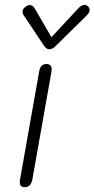

<svg xmlns="http://www.w3.org/2000/svg" viewBox="-20 -765 391 795"><path d="M62 -10Q62 -18 63 -22L142 -468Q147 -500 172 -500Q194 -500 194 -477L193 -468L114 -22Q108 10 82 10Q62 10 62 -10ZM162 -576 78 -702Q73 -710 73 -717Q73 -729 89 -739Q95 -744 104 -744Q116 -744 125 -728L193 -611L302 -728Q317 -745 331 -745Q336 -745 343 -740Q351 -733 351 -724Q351 -713 340 -702L212 -576Q198 -561 184 -561Q172 -561 162 -576Z"/></svg>

Font: Kodchasan ExtraLight
Style: Italic
Weight: 275
Italic angle: -10°
Version: Version 1.000; ttfautohint (v1.6)